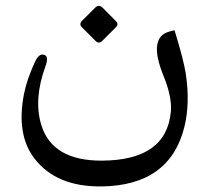

<svg xmlns="http://www.w3.org/2000/svg" viewBox="-20 -447 708 665"><path d="M335.9 -419.9 381.3 -374Q392.1 -363.3 381.8 -353L334 -305.2Q322.3 -293.9 311 -305.2L263.7 -352.5Q252.4 -363.3 265.1 -376L309.6 -420.4Q322.3 -433.1 335.9 -419.9ZM623.5 -191.4Q638.7 -90.3 619.1 -9.3Q569.3 195.3 332.5 198.7Q174.8 200.7 99.1 101.6Q35.2 18.1 63.5 -123.5Q73.7 -173.8 101.1 -232.4Q114.7 -262.7 132.3 -257.3Q150.4 -252.4 137.7 -218.3Q95.7 -103 123 -14.6Q160.6 109.9 332.5 109.4Q556.6 108.4 571.8 -60.5Q576.2 -110.8 546.4 -184.1Q491.7 -318.4 567.4 -337.9L584.5 -342.3Q615.7 -241.2 623.5 -191.4Z"/></svg>

Font: Gandom WOL
Style: WOL
Weight: 400
Foundry: DejaVu fonts team - Redesigned by Saber Rastikerdar - Based on Samim Font
Version: Version 0.8